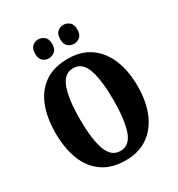

<svg xmlns="http://www.w3.org/2000/svg" viewBox="-215 -1059 1114 1205"><g transform="rotate(-30 342.0 -456.5)"><path d="M343 10Q243 10 176.5 -36Q110 -82 77.5 -165Q45 -248 45 -359Q45 -470 77.5 -552Q110 -634 176.5 -679.5Q243 -725 344 -725Q439 -725 504.5 -679.5Q570 -634 604.5 -551.5Q639 -469 639 -358Q639 -247 604.5 -164.5Q570 -82 504 -36Q438 10 343 10ZM343 -58Q410 -58 437 -137Q464 -216 464 -358Q464 -500 437 -578.5Q410 -657 344 -657Q277 -657 249 -578.5Q221 -500 221 -358Q221 -216 248.5 -137Q276 -58 343 -58ZM428 -786Q403 -786 384 -801.5Q365 -817 365 -854Q365 -892 384 -907.5Q403 -923 428 -923Q450 -923 469.5 -907.5Q489 -892 489 -854Q489 -817 469.5 -801.5Q450 -786 428 -786ZM244 -786Q221 -786 202 -801.5Q183 -817 183 -854Q183 -892 202 -907.5Q221 -923 244 -923Q267 -923 287 -907.5Q307 -892 307 -854Q307 -817 287 -801.5Q267 -786 244 -786Z"/></g></svg>

Font: Noto Serif Lao ExtraCondensed Black
Style: Regular
Weight: 900
Width: 2
Designer: Monotype Design Team
Foundry: Monotype Imaging Inc.
Version: Version 2.003; ttfautohint (v1.8.4.7-5d5b)